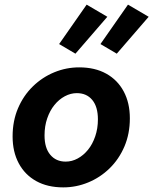

<svg xmlns="http://www.w3.org/2000/svg" viewBox="-20 -800 664 832"><path d="M254.2 12Q186 12 136.9 -15.3Q87.8 -42.6 61.2 -92.4Q34.6 -142.2 34.6 -208.8Q34.6 -275.8 58.1 -330.9Q81.7 -386.1 122.5 -425.7Q163.3 -465.4 215.3 -486.8Q267.2 -508.1 323.1 -508.1Q391.3 -508.1 440.4 -480.8Q489.5 -453.5 516.1 -403.7Q542.7 -353.9 542.7 -287.3Q542.7 -220.5 519.2 -165.3Q495.6 -110.1 454.8 -70.4Q414 -30.7 362.1 -9.4Q310.2 12 254.2 12ZM264.5 -99.7Q291.9 -99.7 316.8 -113.3Q341.8 -126.9 361.4 -151Q381 -175.1 392.6 -209.1Q404.3 -243.1 404.3 -282.9Q404.3 -337.3 379.8 -366.9Q355.4 -396.4 312.8 -396.4Q286.2 -396.4 260.9 -382.9Q235.5 -369.3 215.9 -345.1Q196.3 -321 184.7 -287.4Q173 -253.8 173 -213.2Q173 -158.8 197.9 -129.3Q222.7 -99.7 264.5 -99.7ZM306.9 -567.4 236.2 -609.1 355.5 -779.9 445.1 -727.3ZM486 -567.4 415.3 -609.1 534.6 -779.9 624.2 -727.3Z"/></svg>

Font: SourceCodeVF
Style: Italic
Weight: 200
Italic angle: -11°
Monospace: yes
Designer: Paul D. Hunt, Teo Tuominen
Foundry: Adobe
Version: Version 1.026;hotconv 1.1.0;makeotfexe 2.6.0